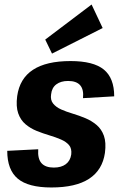

<svg xmlns="http://www.w3.org/2000/svg" viewBox="-20 -820 536 849"><path d="M207 9Q105 9 58.5 -30Q12 -69 12 -153L149 -160Q146 -118 163.5 -98.5Q181 -79 218 -79Q251 -79 271 -94Q291 -109 295 -137Q298 -163 285.5 -178Q273 -193 250 -203Q227 -213 198.5 -221.5Q170 -230 142.5 -241Q115 -252 93 -270.5Q71 -289 60.5 -319Q50 -349 56 -395Q67 -473 126 -511.5Q185 -550 292 -550Q393 -550 439 -512.5Q485 -475 485 -394L347 -386Q351 -424 334.5 -443Q318 -462 281 -462Q249 -462 229 -447Q209 -432 206 -403Q202 -378 215 -362Q228 -346 250.5 -336Q273 -326 301.5 -317.5Q330 -309 357.5 -297.5Q385 -286 407 -267.5Q429 -249 439.5 -219.5Q450 -190 444 -144Q433 -68 374 -29.5Q315 9 207 9ZM434 -696 210 -583 180 -645 385 -800Z"/></svg>

Font: Pathway Extreme Condensed
Style: Bold Italic
Weight: 700
Width: 3
Italic angle: -8°
Version: Version 1.001;gftools[0.9.26]